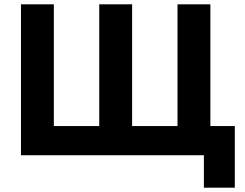

<svg xmlns="http://www.w3.org/2000/svg" viewBox="-20 -718 1133 888"><path d="M923 150V0H77V-698H229V-135H439V-698H591V-135H801V-698H953V-135H1066V150Z"/></svg>

Font: IBM Plex Sans Var
Style: Regular
Weight: 400
Designer: Mike Abbink, Paul van der Laan, Pieter van Rosmalen
Foundry: Bold Monday
Version: Version 3.000